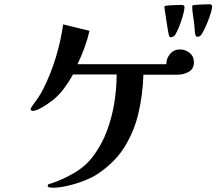

<svg xmlns="http://www.w3.org/2000/svg" viewBox="-20 -841 1040 897"><path d="M886 -551Q886 -578 866 -594Q846 -610 820 -610Q792 -610 774.5 -589Q757 -568 757 -541H342Q360 -578 374.5 -617.5Q389 -657 398 -697L275 -727Q264 -649 241 -573.5Q218 -498 183 -427Q172 -405 158.5 -385Q145 -365 130 -345Q129 -342 126 -338.5Q123 -335 123 -331Q123 -327 126.5 -325Q130 -323 133 -323Q145 -323 164 -332.5Q183 -342 201 -354.5Q219 -367 228 -374Q257 -398 280 -429Q303 -460 321 -493H525Q525 -428 514 -360Q503 -292 479 -228Q455 -164 415 -111Q381 -65 325.5 -32.5Q270 0 216 17Q214 17 213 18Q203 18 203 28Q203 34 214.5 35Q226 36 228 36Q257 36 296 27Q335 18 372.5 3.5Q410 -11 434 -27Q516 -81 561.5 -154Q607 -227 627 -313Q647 -399 650 -492H809Q838 -492 862 -505.5Q886 -519 886 -551ZM842 -807Q842 -818 829 -818Q816 -818 791.5 -817Q767 -816 754 -814Q748 -813 748 -808Q748 -805 751 -786Q754 -767 757.5 -743Q761 -719 764.5 -699.5Q768 -680 769 -676Q771 -667 779 -667Q785 -667 792 -672Q799 -677 807.5 -695Q816 -713 824 -735.5Q832 -758 837 -778Q842 -798 842 -807ZM971 -810Q971 -821 959 -821Q945 -821 921.5 -820Q898 -819 884 -817Q878 -816 878 -811Q878 -793 881 -774.5Q884 -756 886 -739Q888 -726 889 -708.5Q890 -691 893 -678Q895 -669 903 -669Q909 -669 916 -674Q922 -679 931.5 -697.5Q941 -716 950 -738.5Q959 -761 965 -781Q971 -801 971 -810Z"/></svg>

Font: UoqMunThenKhung
Style: Regular
Weight: 400
Designer: Font-Kai, 金井和夫, 宇文滿月
Foundry: Kazuo Kanai, Moonlit Owen
Version: Version 1.197